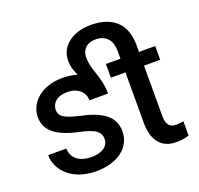

<svg xmlns="http://www.w3.org/2000/svg" viewBox="-132 -904 1097 1059"><g transform="rotate(-20 416.5 -374.5)"><path d="M595.7 -571.3V-528.3H510.3V-447.8H595.7V-151.9C595.7 -35.2 653.3 9.8 728.5 9.8C762.2 9.8 786.1 4.9 803.7 -1.5V-85.4C793.9 -83 776.9 -80.6 761.2 -80.6C729 -80.6 704.6 -95.2 704.6 -151.4V-447.8H799.8V-528.3H704.6V-571.3C704.6 -592.8 701.7 -614.7 695.8 -636.7C678.7 -702.1 623 -759.3 504.9 -759.3C392.1 -759.3 320.8 -696.8 320.8 -617.7C320.8 -598.6 323.7 -580.1 329.6 -561.5C333.5 -549.8 337.9 -538.1 342.8 -525.9C317.9 -534.2 289.1 -538.1 257.3 -538.1C134.3 -538.1 57.1 -465.3 57.1 -380.9C57.1 -292 131.3 -250.5 245.6 -225.6C343.8 -206.1 362.3 -177.7 362.3 -142.1C362.3 -102.5 326.7 -72.8 260.3 -72.8C206.1 -72.8 147.9 -95.7 145.5 -164.6H39.1C39.1 -77.6 116.7 9.8 259.3 9.8C386.7 9.8 469.2 -55.2 469.2 -148.4C469.2 -238.8 399.9 -282.7 276.4 -308.6C186.5 -329.6 163.6 -348.1 163.6 -384.3C163.6 -421.9 192.9 -455.6 257.3 -455.6C322.3 -455.6 356.9 -414.6 356.9 -371.1H465.8C465.8 -473.1 420.4 -521 420.4 -598.6C420.4 -641.1 446.3 -675.3 503.9 -675.3C548.8 -675.3 578.6 -652.3 590.3 -614.7C593.8 -601.6 595.7 -587.4 595.7 -571.3Z"/></g></svg>

Font: Bert Sans Medium
Style: Regular
Weight: 500
Designer: Christian Robertson (Google), Cristiano Sobral
Foundry: Google, Cristiano Sobral
Version: Version 3.101